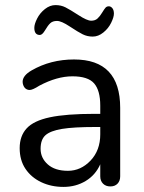

<svg xmlns="http://www.w3.org/2000/svg" viewBox="-20 -735 570 762"><path d="M377.9 -202.1V-231H359.9Q272 -231 226.1 -223.4Q180.2 -215.8 160.6 -198.5Q141.1 -181.2 141.1 -144.5Q141.1 -107.9 169.7 -82.5Q198.2 -57.1 249.5 -57.1Q300.8 -57.1 339.4 -97.7Q377.9 -138.2 377.9 -202.1ZM457 -307.1V-35.2Q457 -17.1 446.5 -6.1Q436 4.9 418 4.9Q399.9 4.9 388.9 -6.1Q377.9 -17.1 377.9 -35.2V-83Q358.9 -40 319.8 -16.6Q280.8 6.8 231.9 6.8Q183.1 6.8 143.6 -12Q104 -30.8 81.1 -64.9Q58.1 -99.1 58.1 -147.2Q58.1 -195.3 85.9 -225.6Q113.8 -255.9 178 -269.5Q242.2 -283.2 356 -283.2H377.9V-315.9Q377.9 -376 353.5 -404.1Q329.1 -432.1 267.6 -432.1Q206.1 -432.1 136.2 -395Q109.4 -377.9 97.7 -377.9Q85.9 -377.9 78.1 -386.7Q70.3 -396.5 69.8 -410.2Q69.8 -435.1 105.5 -455.6Q180.7 -499 273.9 -499Q457 -499 457 -307.1ZM138.2 -596.2Q116.2 -596.2 116.2 -624.5Q116.2 -639.2 127.2 -661.1Q138.2 -683.1 158.2 -699Q178.2 -714.8 200.2 -714.8Q222.2 -714.8 240 -705.8Q257.8 -696.8 291.7 -674.8Q325.7 -652.8 341.8 -652.8Q357.9 -652.8 367.4 -661.9Q377 -670.9 385.5 -685.1Q394 -699.2 398.9 -704.6Q403.8 -710 411.9 -710Q419.9 -710 426 -702.4Q432.1 -694.8 432.1 -680.9Q432.1 -667 421.1 -644.5Q410.2 -622.1 390.1 -606Q370.1 -589.8 348.1 -589.8Q326.2 -589.8 308.1 -598.9Q290 -607.9 256.8 -629.9Q223.6 -651.9 206.3 -651.9Q189 -651.9 179.4 -642.8Q169.9 -633.8 158.9 -615Q147.9 -596.2 138.2 -596.2Z"/></svg>

Font: Nunito-Regular
Style: Regular
Weight: 400
Designer: Vernon Adams
Foundry: newtypography
Version: Version 3.000